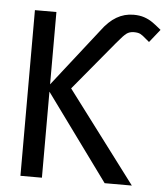

<svg xmlns="http://www.w3.org/2000/svg" viewBox="-53 -789 726 837"><g transform="rotate(5 310.0 -371.0)"><path d="M161.5 -376.5V0H67.5V-725H161.5V-408.5L358.5 -660Q389.5 -702.5 423.8 -722.5Q458 -742.5 498 -742.5Q524.5 -742.5 544.5 -735.8Q564.5 -729 580.2 -718.2Q596 -707.5 620.5 -687L575 -630L560 -642.5Q544.5 -656.5 534.2 -661.8Q524 -667 506 -667Q486.5 -667 473.2 -656.8Q460 -646.5 440 -622L430.5 -611L254.5 -399L555 0H436Z"/></g></svg>

Font: JuliaMono Medium
Style: Regular
Weight: 500
Monospace: yes
Designer: cormullion
Foundry: corm
Version: Version 0.054; ttfautohint (v1.8.4)